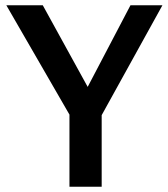

<svg xmlns="http://www.w3.org/2000/svg" viewBox="-20 -707 638 727"><path d="M243 0H365V-271L595 -687H474L312 -378L142 -687H4L243 -273Z"/></svg>

Font: Ronzino Medium
Style: Regular
Weight: 500
Designer: Nunzio Mazzaferro
Foundry: Collletttivo
Version: Version 1.000;Glyphs 3.3 (3337)